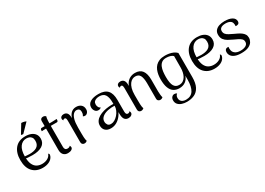

<svg xmlns="http://www.w3.org/2000/svg" viewBox="-4 -1659 3912 2832"><g transform="rotate(-30 1952.0 -243.5)"><path d="M278 13Q170 13 107 -54.5Q44 -122 44 -251Q44 -376 105.5 -448.5Q167 -521 282 -521Q336 -521 377 -504.5Q418 -488 441.5 -456Q465 -424 465 -377Q465 -302 404.5 -263.5Q344 -225 238 -225Q196 -225 158 -228.5Q120 -232 81 -240L83 -273Q108 -268 141.5 -265Q175 -262 207 -261Q242 -261 273.5 -267Q305 -273 329 -287Q353 -301 366.5 -325.5Q380 -350 380 -387Q380 -426 365 -447Q350 -468 327 -476.5Q304 -485 279 -485Q212 -485 170.5 -428.5Q129 -372 129 -261Q129 -178 151.5 -130.5Q174 -83 212 -62.5Q250 -42 297 -42Q351 -42 392 -64.5Q433 -87 447 -129Q457 -125 461.5 -114.5Q466 -104 456 -79Q437 -34 389 -10.5Q341 13 278 13ZM409 -701 275 -563Q267 -563 255 -564.5Q243 -566 239 -570L330 -720Q342 -721 358.5 -718Q375 -715 389 -710.5Q403 -706 409 -701Z M707 11Q659 11 632.5 -18.5Q606 -48 606 -100V-596Q606 -617 619 -628.5Q632 -640 653 -640Q671 -640 682 -633.5Q693 -627 699 -622Q690 -594 688 -549Q686 -504 686 -427V-105Q686 -80 698 -65.5Q710 -51 734 -51Q748 -51 762 -56Q776 -61 781 -72Q787 -64 789.5 -55.5Q792 -47 792 -40Q792 -18 768 -3.5Q744 11 707 11ZM532 -462 533 -485Q534 -496 540.5 -501.5Q547 -507 555 -507H727Q731 -507 743 -507.5Q755 -508 769.5 -508.5Q784 -509 796 -509.5Q808 -510 812 -510L811 -488Q810 -477 804 -471Q798 -465 789 -465H592Q582 -465 562 -464.5Q542 -464 532 -462Z M988 9Q970 9 956 -3.5Q942 -16 942 -38V-406Q942 -435 935.5 -446.5Q929 -458 914 -458Q909 -458 901 -455Q893 -452 888 -442Q876 -457 876 -474Q876 -494 892 -507Q908 -520 936 -520Q974 -520 994 -493Q1014 -466 1013 -411V-345H1001Q1011 -432 1049 -476.5Q1087 -521 1146 -521Q1197 -521 1229 -494Q1261 -467 1261 -417Q1261 -384 1243 -363Q1225 -342 1202 -341Q1178 -340 1167 -351Q1179 -370 1182.5 -384.5Q1186 -399 1186 -415Q1186 -447 1171 -462Q1156 -477 1128 -477Q1101 -477 1076.5 -454Q1052 -431 1037 -379.5Q1022 -328 1022 -241Q1022 -182 1022 -143Q1022 -104 1023.5 -79.5Q1025 -55 1027.5 -39Q1030 -23 1035 -9Q1029 -3 1017.5 3Q1006 9 988 9Z M1739 10Q1696 10 1674 -19.5Q1652 -49 1652 -114V-203L1671 -194Q1654 -134 1619.5 -87.5Q1585 -41 1539 -15Q1493 11 1439 11Q1380 11 1347 -20.5Q1314 -52 1314 -105Q1314 -146 1335.5 -178Q1357 -210 1394.5 -232Q1432 -254 1480 -267Q1522 -278 1566.5 -282Q1611 -286 1648 -284V-310Q1648 -397 1619 -441Q1590 -485 1521 -485Q1497 -485 1472.5 -477.5Q1448 -470 1432.5 -453Q1417 -436 1417 -404Q1417 -384 1427 -362.5Q1437 -341 1460 -333Q1451 -322 1438 -317.5Q1425 -313 1412 -313Q1377 -313 1357 -340Q1337 -367 1337 -401Q1337 -460 1389 -490.5Q1441 -521 1528 -521Q1632 -521 1680.5 -468Q1729 -415 1729 -305V-105Q1729 -52 1765 -52Q1773 -52 1783 -57Q1793 -62 1798 -73Q1804 -65 1806.5 -56.5Q1809 -48 1809 -42Q1809 -20 1789 -5Q1769 10 1739 10ZM1475 -45Q1504 -45 1534.5 -62.5Q1565 -80 1591 -109Q1617 -138 1633.5 -175Q1650 -212 1650 -252Q1627 -254 1598.5 -252Q1570 -250 1543 -245Q1516 -240 1495 -232Q1451 -216 1426 -188.5Q1401 -161 1401 -122Q1401 -92 1418 -67.5Q1435 -43 1475 -45Z M1953 11Q1932 11 1919 -2Q1906 -15 1906 -37V-406Q1905 -435 1899 -446.5Q1893 -458 1878 -458Q1873 -458 1865 -455Q1857 -452 1852 -442Q1840 -457 1840 -474Q1840 -494 1856 -507Q1872 -520 1900 -520Q1938 -520 1958 -494.5Q1978 -469 1978 -417V-347L1963 -329Q1969 -389 1993.5 -432Q2018 -475 2058.5 -498Q2099 -521 2150 -521Q2233 -521 2272 -468Q2311 -415 2311 -313V-114Q2312 -88 2314.5 -58.5Q2317 -29 2324 -7Q2316 0 2305 5.5Q2294 11 2278 11Q2258 11 2244.5 -1Q2231 -13 2231 -33V-303Q2230 -387 2207.5 -430.5Q2185 -474 2127 -474Q2102 -474 2077.5 -462Q2053 -450 2032 -422.5Q2011 -395 1998 -350Q1985 -305 1985 -241Q1985 -181 1985.5 -142Q1986 -103 1987 -78Q1988 -53 1991 -37Q1994 -21 1999 -7Q1993 -2 1981.5 4.5Q1970 11 1953 11Z M2606 233Q2561 233 2522 220Q2483 207 2459.5 180.5Q2436 154 2436 113Q2436 79 2454.5 59Q2473 39 2498 39Q2526 39 2538 54Q2523 65 2516.5 80.5Q2510 96 2510 115Q2510 143 2522.5 161.5Q2535 180 2557.5 189.5Q2580 199 2609 199Q2695 199 2735 136Q2775 73 2775 -45Q2775 -59 2775 -77.5Q2775 -96 2775 -113Q2757 -58 2714 -27Q2671 4 2609 4Q2555 4 2515 -21.5Q2475 -47 2453.5 -103Q2432 -159 2432 -248Q2432 -286 2438 -324.5Q2444 -363 2458.5 -398.5Q2473 -434 2499 -461.5Q2525 -489 2564.5 -505Q2604 -521 2660 -521Q2694 -521 2729.5 -515Q2765 -509 2798 -494.5Q2831 -480 2854 -455V-45Q2854 59 2822 120Q2790 181 2734 207Q2678 233 2606 233ZM2630 -40Q2670 -40 2697.5 -58.5Q2725 -77 2742 -107Q2759 -137 2767 -174Q2775 -211 2775 -248L2776 -447Q2758 -466 2726.5 -475Q2695 -484 2659 -484Q2613 -484 2585 -463Q2557 -442 2542 -407Q2527 -372 2522 -328.5Q2517 -285 2517 -240Q2517 -133 2544.5 -86.5Q2572 -40 2630 -40Z M3203 13Q3095 13 3032 -54.5Q2969 -122 2969 -251Q2969 -376 3030.5 -448.5Q3092 -521 3207 -521Q3261 -521 3302 -504.5Q3343 -488 3366.5 -456Q3390 -424 3390 -377Q3390 -302 3329.5 -263.5Q3269 -225 3163 -225Q3121 -225 3083 -228.5Q3045 -232 3006 -240L3008 -273Q3033 -268 3066.5 -265Q3100 -262 3132 -261Q3167 -261 3198.5 -267Q3230 -273 3254 -287Q3278 -301 3291.5 -325.5Q3305 -350 3305 -387Q3305 -426 3290 -447Q3275 -468 3252 -476.5Q3229 -485 3204 -485Q3137 -485 3095.5 -428.5Q3054 -372 3054 -261Q3054 -178 3076.5 -130.5Q3099 -83 3137 -62.5Q3175 -42 3222 -42Q3276 -42 3317 -64.5Q3358 -87 3372 -129Q3382 -125 3386.5 -114.5Q3391 -104 3381 -79Q3362 -34 3314 -10.5Q3266 13 3203 13Z M3660 13Q3595 13 3553.5 -3.5Q3512 -20 3493 -47.5Q3474 -75 3474 -108Q3474 -125 3480 -139Q3486 -153 3500.5 -160.5Q3515 -168 3540 -163Q3537 -153 3536.5 -143.5Q3536 -134 3538 -121Q3540 -77 3574 -51Q3608 -25 3667 -25Q3722 -25 3757 -45Q3792 -65 3792 -104Q3792 -136 3771.5 -155.5Q3751 -175 3719 -190Q3687 -205 3652 -222Q3613 -240 3577 -260.5Q3541 -281 3517.5 -312Q3494 -343 3494 -393Q3494 -439 3519 -467.5Q3544 -496 3585 -509Q3626 -522 3674 -522Q3756 -522 3802 -495.5Q3848 -469 3848 -422Q3848 -405 3840 -392Q3832 -379 3811 -376Q3804 -374 3797 -374.5Q3790 -375 3782 -376Q3784 -386 3784 -397.5Q3784 -409 3781 -418Q3777 -451 3748 -468Q3719 -485 3671 -485Q3644 -485 3620.5 -478.5Q3597 -472 3582.5 -456.5Q3568 -441 3568 -416Q3568 -383 3586 -361.5Q3604 -340 3634 -324.5Q3664 -309 3697 -293Q3727 -279 3757 -264.5Q3787 -250 3812.5 -231.5Q3838 -213 3853 -189Q3868 -165 3868 -130Q3868 -97 3849.5 -64Q3831 -31 3785.5 -9Q3740 13 3660 13Z"/></g></svg>

Font: Arima
Style: Regular
Weight: 400
Designer: Joana Correia and Natanael Gama
Foundry: NDISCOVER
Version: Version 1.101;gftools[0.9.23]